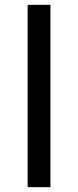

<svg xmlns="http://www.w3.org/2000/svg" viewBox="-20 -770 321 790"><path d="M93.8 -750H187.5V0H93.8Z"/></svg>

Font: Michroma+
Style: Regular
Weight: 400
Designer: beogot
Foundry: beogot
Version: Version